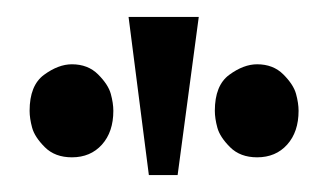

<svg xmlns="http://www.w3.org/2000/svg" viewBox="-20 -744 390 227"><path d="M234 -613Q234 -643 251 -655.5Q268 -668 284 -668Q303 -668 315 -656Q327 -644 330 -633Q333 -622 333 -613Q333 -588 319.5 -573Q306 -558 284 -558Q264 -558 252 -570Q240 -582 237 -593Q234 -604 234 -613ZM215 -724 190 -537H156L132 -724ZM15 -613Q15 -643 32 -655.5Q49 -668 65 -668Q84 -668 96 -656Q108 -644 111 -633Q114 -622 114 -613Q114 -588 100.5 -573Q87 -558 65 -558Q45 -558 33 -570Q21 -582 18 -593Q15 -604 15 -613Z"/></svg>

Font: cwTeXMing
Style: Medium
Weight: 500
Version: Version 1.17